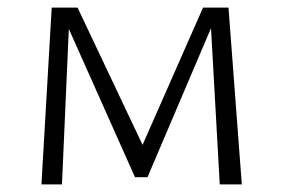

<svg xmlns="http://www.w3.org/2000/svg" viewBox="-20 -485 744 505"><path d="M558 0 535 -411 368 -19H335L161 -409L143 0H89L116 -465H184L355 -104L514 -465H581L616 0Z"/></svg>

Font: Ysabeau SC Semilight
Style: Regular
Weight: 300
Designer: Christian Thalmann (Catharsis Fonts)
Version: Version 0.003